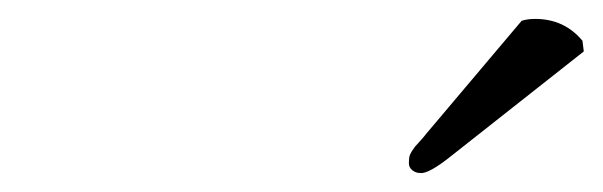

<svg xmlns="http://www.w3.org/2000/svg" viewBox="-20 -725 634 202"><path d="M528.8 -703.1Q534.7 -705.1 543 -705.1Q573.7 -705.1 592.8 -682.1L594.2 -670.9L456.1 -562Q430.7 -541.5 421.9 -543Q417.5 -543 413.8 -545.9Q410.2 -548.8 410.2 -553.2Q410.2 -556.6 410.6 -559.6Q411.1 -562.5 413.3 -565.9Q415.5 -569.3 416.7 -570.8Q418 -572.3 422.4 -577.1Q426.8 -582 428.2 -584Z"/></svg>

Font: Linear Smooth
Style: Italic
Weight: 400
Designer: Philipp H. Poll, Flanker
Foundry: Philipp H. Poll, reworked by Flanker
Version: Version 1.061 | FøM Fix